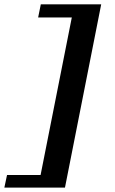

<svg xmlns="http://www.w3.org/2000/svg" viewBox="-61 -728 529 880"><path d="M236.8 131.8H-41L-28.8 74.2H125L268.1 -647.9H113.8L126 -708H402.8Z"/></svg>

Font: Charis SIL Phon
Style: Bold Italic
Weight: 700
Italic angle: -11°
Foundry: SIL International
Version: Version 5.000